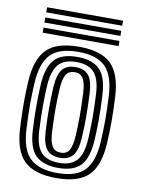

<svg xmlns="http://www.w3.org/2000/svg" viewBox="-87 -824 656 893"><g transform="rotate(10 241.0 -377.5)"><path d="M241.5 10Q137.8 10 89.5 -36.5Q41.2 -83 35.8 -190.8Q32.5 -257 32.5 -307.5Q32.5 -358 35.5 -410Q41.5 -514 87.6 -562Q133.8 -610 241.5 -610Q346 -610 393.4 -563.1Q440.8 -516.2 446.2 -410Q449.8 -342 449.5 -291.4Q449.2 -240.8 446.5 -191Q440.5 -84.5 393.5 -37.2Q346.5 10 241.5 10ZM241.5 -14Q333.2 -14 372.2 -57.1Q411.2 -100.2 416.5 -192.8Q419.2 -242 419.5 -290.4Q419.8 -338.8 416.2 -408.8Q411.5 -502.5 371.1 -544.2Q330.8 -586 241.5 -586Q150.5 -586 110.6 -543.8Q70.8 -501.5 65.5 -408.2Q63 -362.5 62.5 -312.9Q62 -263.2 65.8 -191.2Q70.8 -93.5 113.5 -53.8Q156.2 -14 241.5 -14ZM241.5 -38Q171.5 -38 135.6 -72.5Q99.8 -107 95.5 -194.2Q92.5 -254.2 92.6 -307.6Q92.8 -361 95.2 -405.2Q100 -487 132.8 -524.5Q165.5 -562 241.5 -562Q312.8 -562 347.4 -527Q382 -492 386.2 -408.2Q389.8 -341.2 389.6 -291.4Q389.5 -241.5 386.8 -195.8Q382 -111 348.5 -74.5Q315 -38 241.5 -38ZM241.5 -62Q299.2 -62 326 -93.2Q352.8 -124.5 356.8 -196.8Q359.2 -238 359.5 -289.4Q359.8 -340.8 356.5 -405Q353 -477.2 325.6 -507.6Q298.2 -538 241.5 -538Q183.2 -538 156.4 -507Q129.5 -476 125.2 -404.2Q123 -364.5 122.6 -312.9Q122.2 -261.2 125.5 -195.5Q129.2 -122.5 157 -92.2Q184.8 -62 241.5 -62ZM241.5 -86Q199.2 -86 178.9 -111.5Q158.5 -137 155.5 -197Q152.5 -256 152.5 -304.4Q152.5 -352.8 155.2 -403Q158.8 -462.5 178.6 -488.2Q198.5 -514 241.5 -514Q282.2 -514 302.9 -489.4Q323.5 -464.8 326.5 -404Q329.5 -343.8 329.5 -293.6Q329.5 -243.5 326.8 -198Q323.5 -138 303.6 -112Q283.8 -86 241.5 -86ZM241.5 -110Q269.8 -110 282 -131.9Q294.2 -153.8 296.8 -199.5Q299.2 -242 299.5 -289.8Q299.8 -337.5 296.5 -402.5Q294.5 -446.5 282.2 -468.2Q270 -490 241.5 -490Q212.8 -490 200.4 -468.5Q188 -447 185.2 -401.5Q182.5 -353.5 182.5 -307.5Q182.5 -261.5 185.5 -198Q187.8 -151.2 200.9 -130.6Q214 -110 241.5 -110ZM420.8 -741H62.2V-765H420.8ZM420.8 -693H62.2V-717H420.8ZM420.8 -645H62.2V-669H420.8Z"/></g></svg>

Font: Big Shoulders Inline Display Black
Style: Regular
Weight: 900
Designer: Patric King
Foundry: XO Type Co
Version: Version 1.000